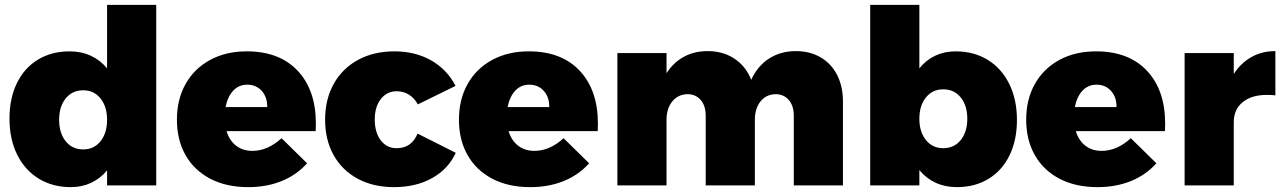

<svg xmlns="http://www.w3.org/2000/svg" viewBox="-20 -762 5271 789"><path d="M622 -742V0H420V-62Q393 -29 355 -11Q317 7 271 7Q196 7 139 -28Q82 -63 50.5 -126.5Q19 -190 19 -275Q19 -358 49.5 -420.5Q80 -483 136 -517Q192 -551 266 -551Q314 -551 353 -533Q392 -515 420 -481V-742ZM420 -270Q420 -324 393 -357.5Q366 -391 322 -391Q277 -391 250 -357.5Q223 -324 223 -270Q223 -215 250 -181.5Q277 -148 322 -148Q366 -148 393 -181.5Q420 -215 420 -270Z M1278 -254Q1278 -233 1277 -223H911Q923 -184 950.5 -163Q978 -142 1017 -142Q1080 -142 1137 -194L1242 -91Q1199 -43 1137.5 -18Q1076 7 1000 7Q910 7 844 -27.5Q778 -62 742.5 -124.5Q707 -187 707 -270Q707 -354 743 -417.5Q779 -481 844 -516Q909 -551 994 -551Q1128 -551 1203 -471.5Q1278 -392 1278 -254ZM996 -414Q961 -414 938 -389Q915 -364 907 -322H1078Q1079 -362 1056 -388Q1033 -414 996 -414Z M1610 -387Q1570 -387 1545 -355Q1520 -323 1520 -271Q1520 -218 1544.5 -185.5Q1569 -153 1610 -153Q1671 -153 1696 -213L1853 -134Q1822 -67 1755.5 -30Q1689 7 1599 7Q1514 7 1450 -27.5Q1386 -62 1351 -124.5Q1316 -187 1316 -270Q1316 -354 1351.5 -417.5Q1387 -481 1451.5 -516Q1516 -551 1601 -551Q1686 -551 1751.5 -514Q1817 -477 1852 -409L1697 -333Q1683 -359 1660.5 -373Q1638 -387 1610 -387Z M2437 -254Q2437 -233 2436 -223H2070Q2082 -184 2109.5 -163Q2137 -142 2176 -142Q2239 -142 2296 -194L2401 -91Q2358 -43 2296.5 -18Q2235 7 2159 7Q2069 7 2003 -27.5Q1937 -62 1901.5 -124.5Q1866 -187 1866 -270Q1866 -354 1902 -417.5Q1938 -481 2003 -516Q2068 -551 2153 -551Q2287 -551 2362 -471.5Q2437 -392 2437 -254ZM2155 -414Q2120 -414 2097 -389Q2074 -364 2066 -322H2237Q2238 -362 2215 -388Q2192 -414 2155 -414Z M3444 -345V0H3242V-287Q3242 -327 3221.5 -351Q3201 -375 3167 -375Q3128 -374 3105 -345Q3082 -316 3082 -269V0H2880V-287Q2880 -327 2859.5 -351Q2839 -375 2805 -375Q2766 -374 2742.5 -345Q2719 -316 2719 -269V0H2517V-544H2719V-461Q2747 -505 2790 -528.5Q2833 -552 2888 -552Q2951 -552 2998 -521Q3045 -490 3067 -434Q3093 -491 3140.5 -521.5Q3188 -552 3251 -552Q3308 -552 3352 -526.5Q3396 -501 3420 -454Q3444 -407 3444 -345Z M4159 -269Q4159 -186 4128.5 -123.5Q4098 -61 4042 -27Q3986 7 3912 7Q3864 7 3825 -11Q3786 -29 3758 -63V0H3556V-742H3758V-481Q3785 -515 3823 -533Q3861 -551 3907 -551Q3982 -551 4039 -516Q4096 -481 4127.5 -417Q4159 -353 4159 -269ZM3955 -274Q3955 -328 3928 -361.5Q3901 -395 3856 -395Q3812 -395 3785 -361.5Q3758 -328 3758 -274Q3758 -220 3785 -186.5Q3812 -153 3856 -153Q3901 -153 3928 -186.5Q3955 -220 3955 -274Z M4768 -254Q4768 -233 4767 -223H4401Q4413 -184 4440.5 -163Q4468 -142 4507 -142Q4570 -142 4627 -194L4732 -91Q4689 -43 4627.5 -18Q4566 7 4490 7Q4400 7 4334 -27.5Q4268 -62 4232.5 -124.5Q4197 -187 4197 -270Q4197 -354 4233 -417.5Q4269 -481 4334 -516Q4399 -551 4484 -551Q4618 -551 4693 -471.5Q4768 -392 4768 -254ZM4486 -414Q4451 -414 4428 -389Q4405 -364 4397 -322H4568Q4569 -362 4546 -388Q4523 -414 4486 -414Z M5221 -552V-370Q5209 -372 5186 -372Q5123 -372 5086.5 -342Q5050 -312 5050 -260V0H4848V-544H5050V-458Q5079 -503 5122.5 -527.5Q5166 -552 5221 -552Z"/></svg>

Font: Gontserrat ExtraBold
Style: Regular
Weight: 800
Designer: Julieta Ulanovsky
Foundry: Julieta Ulanovsky
Version: Version 6.001